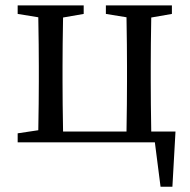

<svg xmlns="http://www.w3.org/2000/svg" viewBox="-20 -539 720 727"><path d="M552.7 -41H644.5L632.8 168H587.9L566.4 0H46.9V-34.2L125 -45.9Q127 -155.3 127 -230.5V-289.1Q127 -362.3 125 -473.6L46.9 -486.3V-518.6H296.9V-486.3L218.8 -472.7Q216.8 -363.3 216.8 -289.1V-230.5Q216.8 -152.3 218.8 -41H459Q460.9 -152.3 460.9 -230.5V-289.1Q460.9 -362.3 459 -473.6L380.9 -486.3V-518.6H630.9V-486.3L552.7 -472.7Q550.8 -363.3 550.8 -289.1V-230.5Q550.8 -152.3 552.7 -41Z"/></svg>

Font: GenYoMin TW TTF Medium
Style: Regular
Weight: 500
Version: Version 1.300